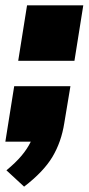

<svg xmlns="http://www.w3.org/2000/svg" viewBox="-23 -529 331 717"><path d="M45 -302 78 -509H288L255 -302ZM67 168 1 107Q35 79 57 53Q79 27 92 0H-3L30 -207H240L217 -69Q206 1 173 56.5Q140 112 67 168Z"/></svg>

Font: Mulish ExtraBlack
Style: Italic
Weight: 1000
Italic angle: -9°
Designer: Vernon Adams
Foundry: Vernon Adams
Version: Version 3.603; ttfautohint (v1.8.3)